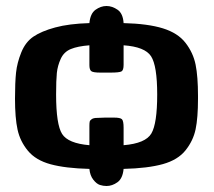

<svg xmlns="http://www.w3.org/2000/svg" viewBox="-20 -552 712 640"><path d="M30 -223Q30 -277 33.5 -310Q37 -343 51 -377.5Q65 -412 91.5 -430Q118 -448 164 -460.5Q210 -473 278 -475Q281 -507 298.5 -519.5Q316 -532 335 -532Q354 -532 372 -519.5Q390 -507 392 -475Q473 -473 523 -457.5Q573 -442 598.5 -409Q624 -376 632 -336.5Q640 -297 640 -232V-223Q640 -159 632 -121Q624 -83 598.5 -51Q573 -19 523 -5Q473 9 392 11Q389 43 371.5 55.5Q354 68 335 68Q324 68 313 64.5Q302 61 291 47Q280 33 278 11Q198 9 148.5 -4.5Q99 -18 73 -49.5Q47 -81 38.5 -120Q30 -159 30 -223ZM167 -237Q167 -137 187 -105.5Q207 -74 278 -68V-133Q278 -142 279 -146.5Q280 -151 286 -155Q292 -159 304 -159Q308 -159 317 -159.5Q326 -160 330 -160H360Q381 -160 386.5 -154.5Q392 -149 392 -126V-68Q465 -74 484.5 -107Q504 -140 504 -237Q504 -333 483.5 -364.5Q463 -396 392 -401V-336Q392 -318 385 -314Q378 -310 348 -310H315Q290 -310 284 -315Q278 -320 278 -335V-401Q239 -398 216 -388.5Q193 -379 182.5 -356Q172 -333 169.5 -309Q167 -285 167 -237Z"/></svg>

Font: CMU Sans Serif
Style: Bold
Weight: 700
Version: Version 0.7.0